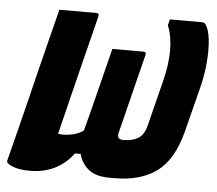

<svg xmlns="http://www.w3.org/2000/svg" viewBox="-76 -588 726 642"><g transform="rotate(5 287.0 -267.5)"><path d="M286 -425H390Q401 -425 398 -414L332 -150Q325 -125 347 -125H353Q379 -125 398.5 -136.5Q418 -148 426 -180L465 -335Q493 -448 464 -520L469 -540H576Q586 -540 588 -535Q600 -520 604 -486Q608 -452 604.5 -408.5Q601 -365 590 -322L552 -172Q527 -75 472.5 -35Q418 5 330 5H314Q267 5 243 -15Q219 -35 211 -66H192Q164 -29 127.5 -12Q91 5 48 5Q16 5 -3 -1Q-22 -7 -29 -14Q-31 -16 -31.5 -18Q-32 -20 -31 -25Q-16 -84 -4 -131Q8 -178 19 -223Q30 -268 42.5 -319Q55 -370 72 -437Q78 -460 84.5 -486Q91 -512 98 -540H222Q233 -540 230 -529Q209 -445 189 -365.5Q169 -286 149 -204Q144 -185 139.5 -165.5Q135 -146 130 -127Q136 -125 144 -125Q163 -125 181.5 -129.5Q200 -134 215 -145Q229 -197 240 -241.5Q251 -286 262 -329.5Q273 -373 286 -425Z"/></g></svg>

Font: Recursive Mn Lnr St XBd
Style: Italic
Weight: 800
Italic angle: -15°
Monospace: yes
Version: Version 1.079;hotconv 1.0.112;makeotfexe 2.5.65598; ttfautoh